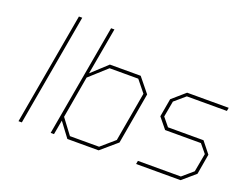

<svg xmlns="http://www.w3.org/2000/svg" viewBox="-112 -963 1528 1189"><g transform="rotate(20 651.5 -368.5)"><path d="M95 0 225 -737H247L117 0Z M307 0 437 -737H459L404 -428L507 -523H710L787 -428L728 -90L623 0H417L346 -95L329 0ZM426 -22H618L707 -99L764 -424L702 -501H513L399 -398L351 -122Z M870 0 874 -22H1157L1227 -82L1249 -203L1203 -259H967L910 -329L931 -449L1016 -523H1290L1286 -501H1022L952 -441L933 -336L978 -281H1212L1271 -207L1248 -73L1163 0Z"/></g></svg>

Font: Tomorrow Thin
Style: Italic
Weight: 250
Italic angle: -10°
Designer: Tony de Marco, Monica Rizzolli
Foundry: Just in Type
Version: Version 2.002